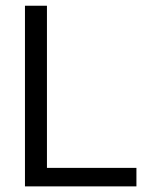

<svg xmlns="http://www.w3.org/2000/svg" viewBox="-20 -663 523 683"><path d="M465.3 0H68.8V-642.6H147V-65.8H465.3Z"/></svg>

Font: Shan Wanhai
Style: Regular
Weight: 400
Designer: Khon Soe Zaw Thu
Foundry: Shan Unicode
Version: Version 1.00 June 3, 2017, initial release